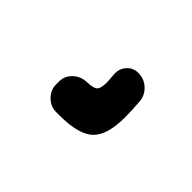

<svg xmlns="http://www.w3.org/2000/svg" viewBox="-29 -114 559 559"><g transform="rotate(-45 250.0 165.0)"><path d="M331.1 158.2Q352.5 156.2 368.7 169.9Q384.8 183.6 384.8 205.1Q384.8 229.5 368.7 247.1Q352.5 264.6 330.1 266.6Q295.9 269.5 264.6 269.5Q192.4 269.5 163.6 239.3Q134.8 209 134.8 129.9V117.2Q134.8 93.8 151.9 76.7Q168.9 59.6 192.4 59.6H203.1Q226.6 59.6 242.7 76.7Q258.8 93.8 259.8 117.2Q260.7 146.5 269 153.3Q277.3 160.2 299.8 160.2Q308.6 160.2 331.1 158.2Z"/></g></svg>

Font: Rounded Mgen+ 1m bold
Style: Bold
Weight: 700
Designer: [Source Han Sans]
Ryoko NISHIZUKA  (kana & ideographs); Paul D. Hunt (Latin, Greek & Cyrillic); Wenlong ZHANG  (bopomofo
Version: Version 1.059.20150602